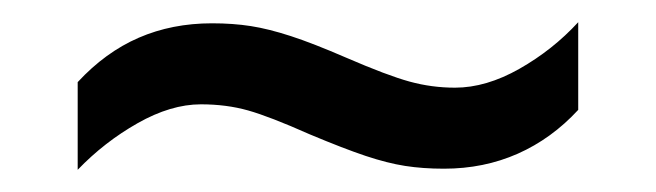

<svg xmlns="http://www.w3.org/2000/svg" viewBox="-20 -409 591 173"><path d="M50 -335Q75 -362 105 -375Q135 -388 171 -388Q190 -388 206 -385.5Q222 -383 242 -376.5Q262 -370 292 -357Q329 -341 349 -335.5Q369 -330 390 -330Q418 -330 448 -347Q478 -364 501 -389V-310Q477 -284 446.5 -270.5Q416 -257 380 -257Q361 -257 345 -259.5Q329 -262 309.5 -268.5Q290 -275 259 -288Q223 -304 203.5 -309.5Q184 -315 161 -315Q134 -315 104 -298Q74 -281 50 -256Z"/></svg>

Font: hexbangla15
Style: Regular
Weight: 400
Designer: Jelle Bosma - Monotype Design Team
Foundry: Monotype Imaging Inc.
Version: Version 2.006